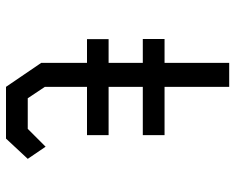

<svg xmlns="http://www.w3.org/2000/svg" viewBox="-92 -692 784 640"><g transform="rotate(90 300.0 -372.0)"><path d="M189.5 -744H269.5V-528.5H430.5V-456H269.5V-129.5L307.5 -72.5H409.5L469 -132L509.5 -72.5L442 0H269.5L189.5 -117.5V-456H110V-528.5H189.5ZM430.5 -270H110.5V-342H430.5Z"/></g></svg>

Font: Kode Mono
Style: Regular
Weight: 400
Monospace: yes
Designer: Isa Ozler
Foundry: Kadena LLC
Version: Version 1.000;gftools[0.9.28]